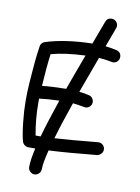

<svg xmlns="http://www.w3.org/2000/svg" viewBox="-87 -719 654 898"><g transform="rotate(10 240.0 -270.0)"><path d="M370 -660Q383 -660 391.5 -651Q400 -642 400 -630Q400 -626 398 -620Q396 -614 364 -528Q384 -526 418 -519Q440 -512 440 -490Q440 -477 431 -468.5Q422 -460 410 -460Q408 -460 387 -464Q366 -468 343 -469Q305 -366 280 -297Q288 -296 295.5 -295Q303 -294 308.5 -293Q314 -292 318 -291Q322 -290 324.5 -289.5Q327 -289 327 -289Q337 -287 343.5 -278.5Q350 -270 350 -260Q350 -247 341 -238.5Q332 -230 320 -230Q317 -230 298 -233.5Q279 -237 260 -239Q223 -134 203 -63Q276 -67 407 -80H410Q422 -80 431 -71.5Q440 -63 440 -50Q440 -39 432 -30.5Q424 -22 413 -20Q272 -6 186 -2Q170 60 170 90Q170 102 161 111Q152 120 140 120Q128 120 119 111Q110 102 110 90Q110 56 123 0Q106 0 90 0Q81 0 72.5 -6Q64 -12 61 -22Q52 -54 46 -111Q40 -168 40 -210Q40 -230 40.5 -251.5Q41 -273 42.5 -293Q44 -313 45.5 -333Q47 -353 48.5 -370.5Q50 -388 51.5 -404Q53 -420 54.5 -432.5Q56 -445 57.5 -454.5Q59 -464 59.5 -469Q60 -474 60 -474Q63 -492 81 -498Q171 -527 301 -530Q326 -597 342 -640Q349 -660 370 -660ZM138 -60Q158 -132 195 -240Q137 -238 100 -233V-210Q100 -135 114 -60Q126 -60 138 -60ZM217 -300Q239 -362 279 -469Q183 -465 117 -447Q109 -388 103 -294Q148 -299 217 -300Z"/></g></svg>

Font: Pecita
Style: Book
Weight: 400
Width: 7
Version: Version 4.3